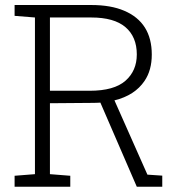

<svg xmlns="http://www.w3.org/2000/svg" viewBox="-20 -730 711 751"><path d="M427.7 -337.4 556.6 -46.9 614.7 -43V0.5H515.1L372.6 -328.6Q365.7 -328.1 358.6 -327.9Q351.6 -327.6 344.2 -327.6L175.3 -326.2V-48.8L254.9 -42.5V0.5H37.1V-42.5L116.7 -48.8V-661.6L37.1 -668V-710.4H336.9Q413.6 -710.4 465.8 -688Q573.7 -642.1 573.7 -516.6Q573.7 -455.1 545.4 -413.6Q507.3 -356.9 427.7 -337.4ZM175.3 -375H331.1Q426.3 -375 470.7 -414.1Q515.1 -453.1 515.1 -517.1Q515.1 -585.9 470.7 -623.8Q426.3 -661.6 336.9 -661.6H175.3Z"/></svg>

Font: Battambang Light
Style: Regular
Weight: 300
Designer: Danh Hong
Version: Version 8.002; ttfautohint (v1.8.3)